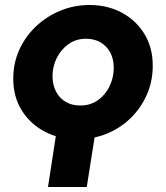

<svg xmlns="http://www.w3.org/2000/svg" viewBox="-20 -545 663 768"><path d="M172 203 206 -18H362L327 203ZM289 12Q217 12 159 -18.5Q101 -49 67 -103.5Q33 -158 33 -230Q33 -293 57.5 -346.5Q82 -400 124.5 -440Q167 -480 222 -502.5Q277 -525 338 -525Q410 -525 467 -494.5Q524 -464 557.5 -409.5Q591 -355 591 -282Q591 -220 567.5 -166.5Q544 -113 502.5 -72.5Q461 -32 406.5 -10Q352 12 289 12ZM301 -123Q342 -123 372 -144.5Q402 -166 418.5 -200.5Q435 -235 435 -274Q435 -308 421.5 -334Q408 -360 383 -375Q358 -390 324 -390Q284 -390 254 -368.5Q224 -347 207 -313Q190 -279 190 -240Q190 -207 203.5 -180Q217 -153 242 -138Q267 -123 301 -123Z"/></svg>

Font: MuseoModerno
Style: Bold Italic
Weight: 700
Italic angle: -9°
Designer: Pablo Cosgaya, Héctor Gatti, Marcela Romero, and the Authors of The MuseoModerno Project.
Foundry: Omnibus-Type Team
Version: Version 1.003